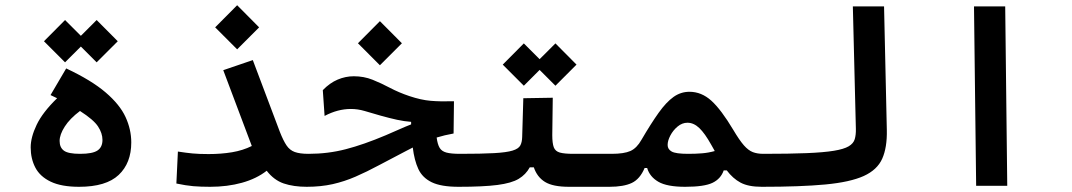

<svg xmlns="http://www.w3.org/2000/svg" viewBox="-20 -718 4142 742"><path d="M285.6 3.9Q217.3 3.9 176 -15.9Q134.8 -35.6 116.7 -70.1Q98.6 -104.5 98.6 -148.4Q98.6 -187.5 121.6 -235.6Q144.5 -283.7 200.7 -338.4Q188.5 -344.2 175.3 -350.6L235.8 -453.6Q333.5 -407.7 388.2 -360.8Q442.9 -314 465.1 -265.9Q487.3 -217.8 487.3 -167.5Q487.3 -87.9 438.7 -42Q390.1 3.9 285.6 3.9ZM289.1 -289.1Q250 -259.8 230.2 -228.8Q210.4 -197.8 210.4 -173.3Q210.4 -147.9 227.1 -135.7Q243.7 -123.5 289.6 -123.5Q337.9 -123.5 356.9 -136.5Q376 -149.4 376 -177.2Q376 -203.1 358.9 -229.2Q341.8 -255.4 289.1 -289.1ZM353.5 -477.1 292.5 -538.1 231.4 -477.1 149.9 -558.6 231.4 -640.6 292.5 -579.6 353.5 -640.6 435.1 -558.6Z M792 3.9Q755.4 3.9 726.8 1.5Q698.2 -1 661.6 -8.8L667.5 -132.3Q699.2 -127.4 723.9 -125Q748.5 -122.6 786.1 -122.6Q834.5 -122.6 876.7 -129.6Q918.9 -136.7 953.1 -153.8L842.8 -446.8L957 -485.8L1061.5 -208.5Q1074.7 -174.8 1087.2 -156.2Q1099.6 -137.7 1119.1 -130.6Q1138.7 -123.5 1171.9 -123.5Q1190.4 -123.5 1199.5 -111.3Q1208.5 -99.1 1208.5 -67.4Q1208.5 -28.8 1197.3 -12.5Q1186 3.9 1166 3.9Q1114.3 3.9 1076.4 -9Q1038.6 -22 1010.7 -58.1Q971.2 -27.3 915 -11.7Q858.9 3.9 792 3.9ZM896.5 -527.3 811.5 -612.3 896.5 -697.8 981.4 -612.3Z M1752 3.9Q1684.6 3.9 1648.4 -13.7Q1612.3 -31.2 1596.7 -64.9Q1581.1 -98.6 1575.2 -147.9Q1564 -142.1 1549.8 -134.8Q1492.2 -105 1444.8 -79.6Q1397.5 -54.2 1354.2 -35.4Q1311 -16.6 1265.4 -6.3Q1219.7 3.9 1164.6 3.9Q1152.3 3.9 1145 -11.5Q1137.7 -26.9 1137.7 -64Q1137.7 -97.2 1147 -110.4Q1156.2 -123.5 1172.9 -123.5Q1247.6 -123.5 1316.4 -141.4Q1385.3 -159.2 1470.7 -195.3Q1500.5 -208 1523.9 -218.5Q1547.4 -229 1568.8 -237.3V-247.1Q1542.5 -249 1514.4 -255.1Q1486.3 -261.2 1451.2 -271Q1414.6 -281.7 1388.4 -289.3Q1362.3 -296.9 1335.9 -296.9Q1285.2 -296.9 1234.4 -270L1227.5 -369.6Q1254.4 -397.5 1284.9 -410.4Q1315.4 -423.3 1347.2 -423.3Q1386.2 -423.3 1419.7 -409.9Q1453.1 -396.5 1487.3 -378.4Q1521.5 -360.4 1562 -346.7Q1607.4 -331.5 1644.3 -328.4Q1681.2 -325.2 1734.4 -326.7L1732.9 -202.1Q1697.8 -195.8 1667.5 -186.5Q1670.9 -160.2 1679 -146.7Q1687 -133.3 1705.3 -128.4Q1723.6 -123.5 1757.8 -123.5Q1776.4 -123.5 1785.4 -106Q1794.4 -88.4 1794.4 -65.9Q1794.4 -24.4 1782 -10.3Q1769.5 3.9 1752 3.9ZM1448.2 -465.8 1363.3 -550.8 1448.2 -636.2 1533.2 -550.8Z M1752 3.9 1757.8 -123.5Q1841.3 -123.5 1889.4 -126.2Q1937.5 -128.9 1960.7 -136Q1983.9 -143.1 1990.7 -155.8Q1997.6 -168.5 1998 -189L2002.4 -338.4L2116.2 -340.3L2114.3 -195.8Q2114.3 -164.6 2120.1 -148.9Q2126 -133.3 2143.6 -128.4Q2161.1 -123.5 2196.3 -123.5H2343.8Q2380.4 -123.5 2380.4 -67.9Q2380.4 -29.3 2367.9 -12.7Q2355.5 3.9 2337.9 3.9H2179.2Q2116.7 3.9 2086.2 -14.9Q2055.7 -33.7 2043 -71.3H2027.3Q2012.2 -43.5 1984.6 -26.9Q1957 -10.3 1902.6 -3.2Q1848.1 3.9 1752 3.9ZM2126.5 -386.7 2065.4 -447.8 2004.4 -386.7 1922.9 -468.3 2004.4 -550.3 2065.4 -489.3 2126.5 -550.3 2208 -468.3Z M2335 3.9Q2321.8 3.9 2315.7 -9.8Q2309.6 -23.4 2309.6 -56.2Q2309.6 -76.7 2318.1 -100.1Q2326.7 -123.5 2343.8 -123.5Q2391.6 -123.5 2416.3 -134.5Q2440.9 -145.5 2459 -177.7Q2496.1 -241.2 2525.4 -282.2Q2554.7 -323.2 2582.8 -343.3Q2610.8 -363.3 2644.5 -363.3Q2690.9 -363.3 2729 -328.9Q2767.1 -294.4 2814 -215.8Q2837.4 -176.3 2854.7 -156.5Q2872.1 -136.7 2889.4 -130.1Q2906.7 -123.5 2929.7 -123.5Q2948.2 -123.5 2957.3 -110.6Q2966.3 -97.7 2966.3 -62Q2966.3 -20.5 2953.9 -8.3Q2941.4 3.9 2923.8 3.9Q2872.1 3.9 2842 -12.2Q2812 -28.3 2788.6 -59.6H2776.9Q2765.6 -26.9 2733.6 -11.5Q2701.7 3.9 2627.9 3.9Q2557.6 3.9 2524.2 -15.6Q2490.7 -35.2 2481 -68.8H2471.2Q2453.1 -25.9 2421.6 -11Q2390.1 3.9 2335 3.9ZM2742.2 -134.3Q2739.3 -140.1 2735.6 -146.2Q2731.9 -152.3 2728.5 -158.7Q2704.1 -202.6 2682.6 -223.1Q2661.1 -243.7 2636.7 -243.7Q2616.2 -243.7 2598.6 -229Q2581.1 -214.4 2570.6 -194.3Q2560.1 -174.3 2560.1 -157.7Q2560.1 -141.1 2575.9 -132.3Q2591.8 -123.5 2639.2 -123.5Q2668.5 -123.5 2692.9 -125.5Q2717.3 -127.4 2742.2 -134.3Z M2923.8 3.9Q2909.7 3.9 2902.6 -12Q2895.5 -27.8 2895.5 -63Q2895.5 -98.1 2905.3 -110.8Q2915 -123.5 2929.7 -123.5Q3031.2 -123.5 3097.4 -126.2Q3163.6 -128.9 3202.4 -135.3Q3241.2 -141.6 3259.8 -152.6Q3278.3 -163.6 3283.2 -180.2Q3288.1 -196.8 3287.6 -219.7L3275.9 -693.4H3396.5L3407.2 -215.8Q3408.7 -147.9 3389.4 -104.7Q3370.1 -61.5 3317.9 -37.8Q3265.6 -14.2 3170.2 -5.1Q3074.7 3.9 2923.8 3.9Z M3752.4 0 3744.1 -693.4H3864.7L3872.6 0Z"/></svg>

Font: Cascadia Mono NF SemiBold
Style: Regular
Weight: 600
Monospace: yes
Designer: Aaron Bell
Foundry: Saja Typeworks
Version: Version 2404.023; ttfautohint (v1.8.4)